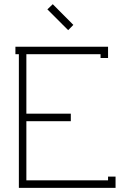

<svg xmlns="http://www.w3.org/2000/svg" viewBox="-20 -904 611 924"><path d="M308.1 -758.8 208 -858.9 233.9 -883.8 333 -784.2ZM463.9 -643.1H106.9V-356.9H320.8V-320.8H106.9V-36.1H500V-54.2H536.1V0H70.8V-643.1H54.2V-679.2H500V-625H463.9Z"/></svg>

Font: Rawengulk
Style: Regular
Weight: 400
Version: Version 0.92